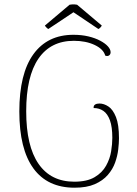

<svg xmlns="http://www.w3.org/2000/svg" viewBox="-20 -862 639 894"><path d="M327 12Q201 12 135.5 -78Q70 -168 70 -343Q70 -519 135.5 -609.5Q201 -700 322 -700Q360 -700 391.5 -692.5Q423 -685 446.5 -672.5Q470 -660 482.5 -646Q495 -632 495 -619Q495 -609 488 -604Q481 -599 470 -603Q462 -633 421 -652.5Q380 -672 324 -672Q216 -672 159 -589Q102 -506 102 -344Q102 -182 159.5 -99Q217 -16 326 -16Q385 -16 420.5 -37Q456 -58 474 -90.5Q492 -123 497.5 -157.5Q503 -192 503 -220Q503 -271 492 -301.5Q481 -332 461.5 -345.5Q442 -359 416 -359Q415 -370 422.5 -375Q430 -380 443 -380Q464 -380 485 -366Q506 -352 520 -317Q534 -282 534 -218Q534 -196 530.5 -166Q527 -136 516 -105Q505 -74 482 -47.5Q459 -21 421.5 -4.5Q384 12 327 12ZM339 -840 454 -743Q452 -739 447.5 -734Q443 -729 438 -727L322 -805L205 -727Q201 -729 196 -734Q191 -739 189 -743L304 -840Q310 -841 316 -841.5Q322 -842 327.5 -841.5Q333 -841 339 -840Z"/></svg>

Font: Arima Thin
Style: Regular
Weight: 100
Designer: Joana Correia and Natanael Gama
Foundry: NDISCOVER
Version: Version 1.101;gftools[0.9.23]